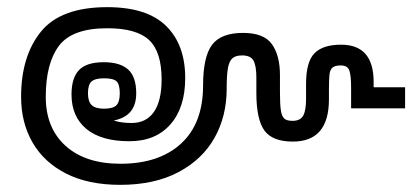

<svg xmlns="http://www.w3.org/2000/svg" viewBox="-20 -502 1172 537"><path d="M39 -231Q39 -345 94.5 -413.5Q150 -482 280 -482Q391 -482 444.5 -429.5Q498 -377 498 -284Q498 -201 456.5 -154Q415 -107 342 -107Q263 -107 221.5 -141.5Q180 -176 180 -238Q180 -284 201 -306Q222 -328 270 -328Q316 -328 338.5 -307.5Q361 -287 361 -241Q361 -177 298 -165Q319 -158 348 -158Q389 -158 410.5 -189Q432 -220 432 -280Q432 -357 397 -390Q362 -423 280 -423Q182 -423 145 -374Q108 -325 108 -231Q108 -144 163.5 -94Q219 -44 317 -44Q425 -44 486.5 -100.5Q548 -157 548 -263Q548 -343 573 -376.5Q598 -410 660 -410Q718 -410 740.5 -378.5Q763 -347 763 -292V-244Q763 -210 765.5 -193.5Q768 -177 775 -170.5Q782 -164 798 -164Q820 -164 828 -178.5Q836 -193 836 -225V-267Q836 -329 859.5 -353Q883 -377 934 -377Q1025 -377 1025 -273V-258H1113V-199H962V-256Q962 -291 957 -305Q952 -319 933 -319Q917 -319 910 -313Q903 -307 901.5 -293.5Q900 -280 900 -250V-224Q900 -106 799 -106Q742 -106 719.5 -137Q697 -168 697 -242V-285Q697 -318 689 -332.5Q681 -347 657 -347Q639 -347 630 -339Q621 -331 617.5 -311.5Q614 -292 614 -254Q614 -177 580 -116.5Q546 -56 479 -20.5Q412 15 316 15Q227 15 165 -16.5Q103 -48 71 -103.5Q39 -159 39 -231ZM315 -241Q315 -266 306 -274.5Q297 -283 271 -283Q246 -283 236 -274Q226 -265 226 -241Q226 -218 236.5 -208Q247 -198 271 -198Q296 -198 305.5 -207.5Q315 -217 315 -241Z"/></svg>

Font: Pridi Light
Style: Regular
Weight: 300
Designer: Katatrad Team
Foundry: CadsonDemak
Version: Version 1.003